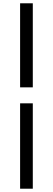

<svg xmlns="http://www.w3.org/2000/svg" viewBox="-20 -864 321 1165"><path d="M102 -334H179V-844H102ZM102 281H179V-237H102Z"/></svg>

Font: Source Han Sans JP Medium
Style: Regular
Weight: 500
Designer: Ryoko NISHIZUKA 西塚涼子 (kana, bopomofo & ideographs); Paul D. Hunt (Latin, Greek & Cyrillic); Sandoll Communications 산돌커뮤니
Foundry: Adobe
Version: Version 2.002;hotconv 1.0.116;makeotfexe 2.5.65601